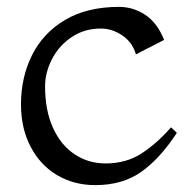

<svg xmlns="http://www.w3.org/2000/svg" viewBox="-20 -526 560 558"><path d="M457 -410 375 -368Q365 -403 335.5 -423Q306 -443 273 -443Q225 -443 188 -418Q151 -393 131 -354Q111 -315 111 -275Q111 -205 134 -154.5Q157 -104 197 -77.5Q237 -51 287 -51Q347 -51 392 -80.5Q437 -110 477 -156L494 -140Q445 -65 390.5 -26.5Q336 12 257 12Q195 12 146 -17Q97 -46 69 -99.5Q41 -153 41 -223Q41 -301 73 -365.5Q105 -430 169 -468Q233 -506 326 -506Q367 -506 402 -483Q437 -460 457 -410Z"/></svg>

Font: Amita
Style: Regular
Weight: 400
Designer: Eduardo Rodriguez Tunni, Modular Infotech, Brian J. Bonislawsky
Foundry: Eduardo Rodriguez Tunni, Modular Infotech, Brian J. Bonislawsky
Version: Version 1.004